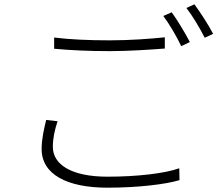

<svg xmlns="http://www.w3.org/2000/svg" viewBox="-20 -849 1040 890"><path d="M776 -792 737 -775C765 -738 801 -676 820 -635L860 -654C838 -697 801 -757 776 -792ZM881 -829 844 -812C873 -775 906 -719 929 -674L968 -692C948 -731 908 -793 881 -829ZM231 -623C308 -616 392 -612 489 -612C578 -612 678 -619 744 -624V-676C675 -669 583 -662 489 -662C393 -662 302 -666 231 -675V-623ZM194 -293C184 -251 173 -206 173 -158C173 -40 292 21 478 21C621 21 750 5 812 -14L811 -69C744 -45 616 -30 478 -30C310 -30 225 -87 225 -168C225 -207 233 -246 247 -287L194 -293Z"/></svg>

Font: Noto Sans CJK KR Light
Style: Regular
Weight: 300
Designer: Ryoko NISHIZUKA (kana & ideographs); Paul D. Hunt (Latin, Greek & Cyrillic); Wenlong ZHANG (bopomofo); Sandoll Communica
Foundry: Adobe Systems Incorporated
Version: Version 1.004;PS 1.004;hotconv 1.0.82;makeotf.lib2.5.63406